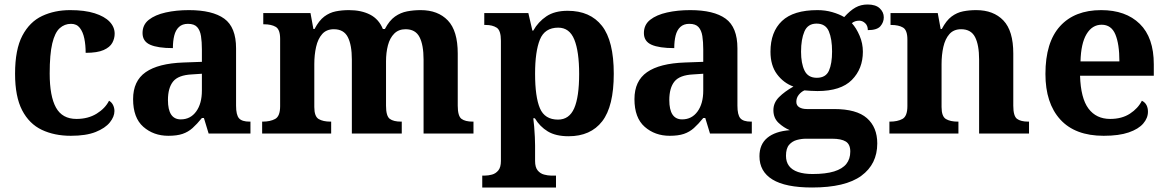

<svg xmlns="http://www.w3.org/2000/svg" viewBox="-20 -594 5194 854"><path d="M295 10Q222 10 166 -16.5Q110 -43 78.5 -103.5Q47 -164 47 -266Q47 -374 79.5 -435.5Q112 -497 167.5 -523Q223 -549 292 -549Q357 -549 401 -535Q445 -521 467.5 -497.5Q490 -474 490 -444Q490 -423 479.5 -403.5Q469 -384 441 -371.5Q413 -359 361 -359Q361 -394 355 -423Q349 -452 335 -470Q321 -488 296 -488Q267 -488 245.5 -468.5Q224 -449 212.5 -401Q201 -353 201 -267Q201 -166 229 -115.5Q257 -65 320 -65Q372 -65 410 -88.5Q448 -112 465 -146Q477 -139 483 -126.5Q489 -114 489 -100Q489 -75 468.5 -49.5Q448 -24 405.5 -7Q363 10 295 10Z M729 10Q663 10 617.5 -30Q572 -70 572 -153Q572 -234 628 -273Q684 -312 796 -316L878 -319V-374Q878 -408 874 -433.5Q870 -459 857 -473.5Q844 -488 816 -488Q791 -488 776 -474Q761 -460 755 -435.5Q749 -411 749 -380Q682 -380 648 -395Q614 -410 614 -447Q614 -484 642 -506Q670 -528 717 -538.5Q764 -549 820 -549Q925 -549 977.5 -511Q1030 -473 1030 -379V-124Q1030 -83 1043 -68Q1056 -53 1090 -53H1094V0H908L887 -69H878Q856 -42 836.5 -24.5Q817 -7 792 1.5Q767 10 729 10ZM784 -63Q827 -63 852.5 -98Q878 -133 878 -191V-266L833 -263Q773 -260 750 -231.5Q727 -203 727 -149Q727 -63 784 -63Z M1146 0V-53H1148Q1182 -53 1204 -65Q1226 -77 1226 -122V-421Q1226 -463 1206.5 -474.5Q1187 -486 1154 -486H1151V-536H1361L1374 -465H1379Q1399 -503 1422.5 -520.5Q1446 -538 1473.5 -543.5Q1501 -549 1532 -549Q1587 -549 1626 -529Q1665 -509 1683 -465H1692Q1712 -503 1737 -520.5Q1762 -538 1791 -543.5Q1820 -549 1851 -549Q1928 -549 1972 -503Q2016 -457 2016 -356V-124Q2016 -78 2032.5 -65.5Q2049 -53 2083 -53H2086V0H1864V-329Q1864 -394 1846 -429Q1828 -464 1784 -464Q1753 -464 1733.5 -444.5Q1714 -425 1705.5 -392.5Q1697 -360 1697 -321V-124Q1697 -78 1713.5 -65.5Q1730 -53 1764 -53H1767V0H1545V-329Q1545 -394 1527 -429Q1509 -464 1465 -464Q1432 -464 1413 -442.5Q1394 -421 1386 -385.5Q1378 -350 1378 -309V-118Q1378 -76 1397.5 -64.5Q1417 -53 1450 -53H1453V0Z M2125 240V187H2137Q2152 187 2168.5 182.5Q2185 178 2196.5 164Q2208 150 2208 122V-413Q2208 -459 2189 -471Q2170 -483 2141 -483H2134V-536H2330L2348 -458H2352Q2374 -497 2410.5 -521.5Q2447 -546 2505 -546Q2605 -546 2657.5 -479Q2710 -412 2710 -266Q2710 -121 2658.5 -54.5Q2607 12 2509 12Q2452 12 2416.5 -9.5Q2381 -31 2359 -68H2352Q2354 -54 2356 -30.5Q2358 -7 2359 15.5Q2360 38 2360 53V122Q2360 150 2371.5 164Q2383 178 2400 182.5Q2417 187 2431 187H2453V240ZM2462 -62Q2512 -62 2534 -112.5Q2556 -163 2556 -265Q2556 -365 2534.5 -418Q2513 -471 2463 -471Q2403 -471 2381.5 -418Q2360 -365 2360 -266Q2360 -163 2381.5 -112.5Q2403 -62 2462 -62Z M2959 10Q2893 10 2847.5 -30Q2802 -70 2802 -153Q2802 -234 2858 -273Q2914 -312 3026 -316L3108 -319V-374Q3108 -408 3104 -433.5Q3100 -459 3087 -473.5Q3074 -488 3046 -488Q3021 -488 3006 -474Q2991 -460 2985 -435.5Q2979 -411 2979 -380Q2912 -380 2878 -395Q2844 -410 2844 -447Q2844 -484 2872 -506Q2900 -528 2947 -538.5Q2994 -549 3050 -549Q3155 -549 3207.5 -511Q3260 -473 3260 -379V-124Q3260 -83 3273 -68Q3286 -53 3320 -53H3324V0H3138L3117 -69H3108Q3086 -42 3066.5 -24.5Q3047 -7 3022 1.5Q2997 10 2959 10ZM3014 -63Q3057 -63 3082.5 -98Q3108 -133 3108 -191V-266L3063 -263Q3003 -260 2980 -231.5Q2957 -203 2957 -149Q2957 -63 3014 -63Z M3592 240Q3474 240 3416 204.5Q3358 169 3358 101Q3358 48 3393 19Q3428 -10 3493 -15Q3466 -26 3443 -47.5Q3420 -69 3420 -104Q3420 -137 3445 -162Q3470 -187 3509 -209Q3465 -225 3436 -264Q3407 -303 3407 -364Q3407 -452 3458 -500.5Q3509 -549 3616 -549Q3651 -549 3682 -540Q3713 -531 3735 -518Q3761 -547 3785 -560.5Q3809 -574 3839 -574Q3875 -574 3893 -557Q3911 -540 3911 -517Q3911 -495 3896 -477.5Q3881 -460 3840 -460Q3840 -480 3828 -491Q3816 -502 3802 -502Q3782 -502 3769 -491Q3789 -469 3803.5 -435Q3818 -401 3818 -364Q3818 -288 3769 -238.5Q3720 -189 3616 -189Q3605 -189 3586 -190Q3567 -191 3558 -192Q3544 -186 3533 -172.5Q3522 -159 3522 -141Q3522 -125 3535 -117Q3548 -109 3569 -109H3690Q3790 -109 3836 -68.5Q3882 -28 3882 44Q3882 136 3811 188Q3740 240 3592 240ZM3594 180Q3653 180 3690 168.5Q3727 157 3744.5 135Q3762 113 3762 80Q3762 48 3742 35.5Q3722 23 3681 23H3565Q3545 23 3524.5 28.5Q3504 34 3490 50Q3476 66 3476 99Q3476 126 3489.5 144Q3503 162 3529.5 171Q3556 180 3594 180ZM3613 -248Q3653 -248 3667 -279.5Q3681 -311 3681 -365Q3681 -421 3666.5 -455Q3652 -489 3612 -489Q3573 -489 3558 -454Q3543 -419 3543 -364Q3543 -312 3558.5 -280Q3574 -248 3613 -248Z M3936 0V-53H3938Q3972 -53 3994 -65Q4016 -77 4016 -122V-418Q4016 -460 3996.5 -471.5Q3977 -483 3944 -483H3941V-536H4151L4164 -465H4169Q4189 -503 4212.5 -520.5Q4236 -538 4263.5 -543.5Q4291 -549 4322 -549Q4399 -549 4443 -503Q4487 -457 4487 -356V-124Q4487 -78 4503.5 -65.5Q4520 -53 4554 -53H4557V0H4335V-329Q4335 -394 4317 -429Q4299 -464 4255 -464Q4222 -464 4203 -442.5Q4184 -421 4176 -385.5Q4168 -350 4168 -309V-118Q4168 -76 4187.5 -64.5Q4207 -53 4240 -53H4243V0Z M4889 10Q4762 10 4696 -62.5Q4630 -135 4630 -265Q4630 -406 4695 -477.5Q4760 -549 4878 -549Q4987 -549 5049.5 -488Q5112 -427 5112 -308V-257H4784Q4787 -157 4821.5 -111Q4856 -65 4918 -65Q4970 -65 5006 -88.5Q5042 -112 5059 -146Q5073 -139 5079.5 -126.5Q5086 -114 5086 -97Q5086 -69 5065 -44.5Q5044 -20 5000.5 -5Q4957 10 4889 10ZM4959 -321Q4959 -398 4941 -441Q4923 -484 4880 -484Q4838 -484 4813 -442.5Q4788 -401 4786 -321Z"/></svg>

Font: Noto Serif Vithkuqi
Style: Bold
Weight: 700
Version: Version 1.005